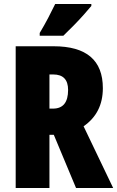

<svg xmlns="http://www.w3.org/2000/svg" viewBox="-20 -947 590 967"><path d="M250 -714Q498 -714 498 -503Q498 -378 401 -311L550 0H363L251 -268H229V0H59V-714ZM248 -572H229V-400H247Q323 -400 323 -494Q323 -572 248 -572ZM440 -917Q426 -900 402.5 -873.5Q379 -847 351.5 -819Q324 -791 299 -767H180V-781Q204 -821 223 -857.5Q242 -894 258 -927H440Z"/></svg>

Font: Noto Sans Sinhala UI ExtraCondensed Black
Style: Regular
Weight: 900
Width: 2
Designer: Jelle Bosma - Monotype Design Team
Foundry: Monotype Imaging Inc.
Version: Version 2.006; ttfautohint (v1.8.4.7-5d5b)